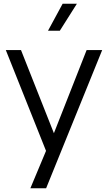

<svg xmlns="http://www.w3.org/2000/svg" viewBox="-20 -804 576 1024"><path d="M240 -34 238 32 11 -537H92L278 -67H257L442 -537H525L226 200H142ZM314 -784H390L299 -640H236Z"/></svg>

Font: Trafiko Sans Variable
Style: Regular
Weight: 400
Designer: Gumpita Rahayu / Trafiko
Foundry: Tokotype / Trafiko
Version: Version 0.001;FEAKit 1.0